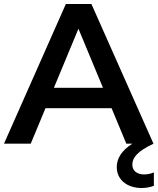

<svg xmlns="http://www.w3.org/2000/svg" viewBox="-25 -720 791 962"><path d="M-5 0H129L203 -178H534L608 0H638C584 34 560 75 560 117C560 185 618 222 683 222C704 222 725 219 746 211V144C729 151 712 154 697 154C663 154 638 137 638 105C638 70 663 38 744 0L433 -700H305ZM245 -280 368 -576 491 -280Z"/></svg>

Font: Chess Sans SemiBold
Style: Regular
Weight: 600
Designer: Wolf Bōese
Foundry: Wolf Bōese
Version: Version 7.223;Glyphs 3.3 (3306)